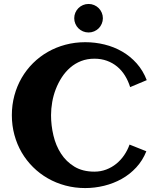

<svg xmlns="http://www.w3.org/2000/svg" viewBox="-20 -932 792 966"><path d="M718.3 -528.8 634.8 -493.7Q625 -525.4 608.6 -551.8Q592.3 -578.1 569.6 -596.9Q546.9 -615.7 518.1 -626.2Q489.3 -636.7 455.1 -636.7Q418.5 -636.7 387.9 -624.8Q357.4 -612.8 333.3 -591.8Q309.1 -570.8 291 -543Q272.9 -515.1 260.7 -483.6Q248.5 -452.1 242.7 -418.5Q236.8 -384.8 236.8 -352.5Q236.8 -301.3 248.8 -250.5Q260.7 -199.7 286.9 -159.2Q313 -118.7 354.5 -93.5Q396 -68.4 455.1 -68.4Q486.3 -68.4 514.2 -78.9Q542 -89.4 564.7 -107.7Q587.4 -126 604.5 -150.9Q621.6 -175.8 631.8 -204.6L716.3 -170.9Q697.8 -124.5 665.5 -89.6Q633.3 -54.7 592 -31.7Q550.8 -8.8 503.7 2.7Q456.5 14.2 408.7 14.2Q356.9 14.2 309.3 1.5Q261.7 -11.2 220.7 -34.7Q179.7 -58.1 146.2 -91.3Q112.8 -124.5 89.1 -165Q65.4 -205.6 52.5 -253.2Q39.6 -300.8 39.6 -352.5Q39.6 -404.3 52.5 -451.9Q65.4 -499.5 89.1 -540.3Q112.8 -581.1 146.2 -614.3Q179.7 -647.5 220.7 -670.9Q261.7 -694.3 309.3 -707Q356.9 -719.7 408.7 -719.7Q458.5 -719.7 506.1 -708Q553.7 -696.3 594.7 -672.6Q635.7 -648.9 667.7 -613Q699.7 -577.1 718.3 -528.8ZM497.6 -840.3Q497.6 -825.7 491.9 -812.5Q486.3 -799.3 476.6 -789.6Q466.8 -779.8 453.6 -774.2Q440.4 -768.6 425.8 -768.6Q410.6 -768.6 397.5 -774.2Q384.3 -779.8 374.5 -789.6Q364.7 -799.3 359.1 -812.5Q353.5 -825.7 353.5 -840.3Q353.5 -855 359.1 -868.2Q364.7 -881.3 374.5 -891.1Q384.3 -900.9 397.5 -906.5Q410.6 -912.1 425.8 -912.1Q440.4 -912.1 453.6 -906.5Q466.8 -900.9 476.6 -891.1Q486.3 -881.3 491.9 -868.2Q497.6 -855 497.6 -840.3Z"/></svg>

Font: Aclonica
Style: Regular
Weight: 400
Designer: Astigmatic (AOETI)
Foundry: Astigmatic (AOETI)
Version: Version 1.000